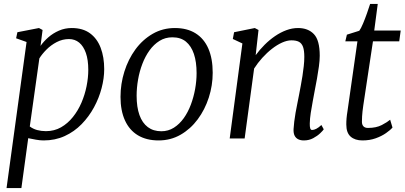

<svg xmlns="http://www.w3.org/2000/svg" viewBox="-20 -709 2075 983"><path d="M13.5 254 116 -494 62.5 -513 69 -544 179.5 -565.5 198 -555.5 187.5 -474Q203.5 -497 227.5 -518Q251.5 -539 282 -552.2Q312.5 -565.5 347.5 -565.5Q404 -565.5 440.8 -538.5Q477.5 -511.5 495.5 -464Q513.5 -416.5 513.5 -355Q513.5 -308.5 500.2 -257.8Q487 -207 461.2 -159.5Q435.5 -112 398 -73.5Q360.5 -35 311.5 -12.5Q262.5 10 203.5 10Q185 10 164.2 6.2Q143.5 2.5 124.5 -1.5L89.5 254ZM132.5 -61.5Q149 -49 170.2 -43.2Q191.5 -37.5 215 -37.5Q258 -37.5 292.5 -57.2Q327 -77 353.2 -109.8Q379.5 -142.5 397 -183.2Q414.5 -224 423.2 -267.5Q432 -311 432 -351Q432 -402.5 419.8 -437.5Q407.5 -472.5 385.5 -490.8Q363.5 -509 333 -509Q300 -509 270.2 -493.5Q240.5 -478 217.8 -455Q195 -432 181.5 -410Z M875.5 -565.5Q938 -565.5 981.2 -538.5Q1024.5 -511.5 1046.8 -460.2Q1069 -409 1069 -336.5Q1069 -271.5 1049 -209.5Q1029 -147.5 992.2 -98Q955.5 -48.5 904.5 -19.2Q853.5 10 792 10Q730 10 686.2 -16.2Q642.5 -42.5 619.8 -92.5Q597 -142.5 597 -213Q597 -279.5 616.8 -342.5Q636.5 -405.5 673.2 -455.8Q710 -506 761.5 -535.8Q813 -565.5 875.5 -565.5ZM862.5 -518Q826 -518 796.8 -499.8Q767.5 -481.5 745.5 -451Q723.5 -420.5 708.8 -381.8Q694 -343 686.8 -301Q679.5 -259 679.5 -219Q679.5 -160.5 694 -120Q708.5 -79.5 736.8 -58.2Q765 -37 806 -37Q841.5 -37 870.2 -55.2Q899 -73.5 920.8 -104Q942.5 -134.5 957 -173Q971.5 -211.5 979 -253.2Q986.5 -295 986.5 -334.5Q986.5 -392 972.8 -432.8Q959 -473.5 932 -495.8Q905 -518 862.5 -518Z M1289 -426.5Q1309.5 -454.5 1334.8 -479.8Q1360 -505 1388.2 -524.2Q1416.5 -543.5 1446.2 -554.5Q1476 -565.5 1506 -565.5Q1557.5 -565.5 1587.2 -534.2Q1617 -503 1617 -423.5Q1617 -400 1612.8 -369Q1608.5 -338 1602.8 -305.8Q1597 -273.5 1591.5 -246Q1587 -220.5 1581.2 -190.5Q1575.5 -160.5 1571 -131Q1566.5 -101.5 1566 -77.5Q1565.5 -61 1568.2 -52.2Q1571 -43.5 1577.5 -43.5Q1587.5 -43.5 1599.2 -49.5Q1611 -55.5 1625.5 -69L1637.5 -47Q1634 -41 1619.5 -27Q1605 -13 1583.5 -1.5Q1562 10 1535.5 10Q1519 10 1506.8 4Q1494.5 -2 1488.2 -14.8Q1482 -27.5 1483 -48.5Q1484 -65 1486.5 -86.5Q1489 -108 1493.2 -131.5Q1497.5 -155 1502.2 -178.5Q1507 -202 1511 -223Q1515 -245 1519.8 -269.5Q1524.5 -294 1528.5 -319.8Q1532.5 -345.5 1535.2 -370.5Q1538 -395.5 1538 -417.5Q1538 -450.5 1531.5 -468.8Q1525 -487 1510.8 -494.8Q1496.5 -502.5 1472 -502.5Q1450 -502.5 1424.2 -491Q1398.5 -479.5 1372.5 -459.2Q1346.5 -439 1322.8 -412.8Q1299 -386.5 1281 -358L1232.5 0H1156L1221 -486.5L1172 -509.5L1178.5 -544L1284.5 -565.5L1303.5 -555.5Z M1840 -169.5Q1837.5 -152 1836 -138.8Q1834.5 -125.5 1833.8 -113Q1833 -100.5 1833 -85.5Q1833 -70.5 1840.8 -62.2Q1848.5 -54 1864 -54Q1906.5 -54 1935 -69Q1963.5 -84 1977.5 -96L1989.5 -56Q1978.5 -43 1956.2 -27.5Q1934 -12 1903.5 -1Q1873 10 1835.5 10Q1797.5 10 1775.2 -9.5Q1753 -29 1753 -71.5Q1753 -78.5 1753.2 -86.2Q1753.5 -94 1754.2 -103Q1755 -112 1756.2 -121.2Q1757.5 -130.5 1759 -140L1810 -497.5H1748L1756 -531.5L1819.5 -551.5Q1828 -563 1838.5 -588Q1849 -613 1858.8 -640.8Q1868.5 -668.5 1875 -689H1914L1896 -552.5H2031.5L2024 -497.5H1889.5Z"/></svg>

Font: Merriweather 24pt Light
Style: Italic
Weight: 300
Italic angle: -7.8°
Version: Version 2.101